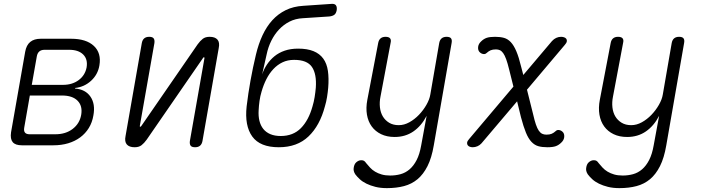

<svg xmlns="http://www.w3.org/2000/svg" viewBox="-20 -750 3640 991"><path d="M93 0Q59 0 45.5 -16.5Q32 -33 37 -67L110 -483Q116 -517 136 -533.5Q156 -550 190 -550H347Q425 -550 464.5 -513Q504 -476 493 -412Q485 -365 450 -333Q415 -301 368 -296L367 -293Q421 -289 447 -251Q473 -213 462 -154Q456 -118 438.5 -89.5Q421 -61 394 -41Q367 -21 332 -10.5Q297 0 255 0ZM134 -257 105 -91Q102 -74 109 -65.5Q116 -57 133 -57H266Q319 -57 355 -84.5Q391 -112 399 -157Q407 -203 380.5 -230Q354 -257 300 -257ZM210 -493Q193 -493 183 -484.5Q173 -476 170 -459L144 -312H305Q353 -312 386 -336.5Q419 -361 427 -402Q434 -444 409.5 -468.5Q385 -493 337 -493Z M628 -48 712 -528Q715 -544 724.5 -552Q734 -560 750 -560Q767 -560 773 -552Q779 -544 777 -528L702 -102Q701 -99 701.5 -97.5Q702 -96 705 -96Q707 -96 708 -98L711 -102L1000 -521Q1013 -539 1026.5 -549.5Q1040 -560 1062 -560Q1090 -560 1102.5 -545.5Q1115 -531 1109 -502L1025 -22Q1022 -6 1012.5 2Q1003 10 987 10Q970 10 964 2Q958 -6 960 -22L1035 -448Q1036 -451 1035.5 -452.5Q1035 -454 1032 -454Q1030 -454 1029 -453L1026 -448L737 -29Q724 -11 710.5 -0.5Q697 10 675 10Q647 10 634.5 -4.5Q622 -19 628 -48Z M1680 -665 1543 -656Q1505 -654 1474.5 -638.5Q1444 -623 1420.5 -598Q1397 -573 1380.5 -540Q1364 -507 1356 -468L1333 -366Q1342 -393 1358 -417Q1374 -441 1396.5 -459.5Q1419 -478 1449.5 -488.5Q1480 -499 1519 -499Q1566 -499 1598 -486Q1630 -473 1648.5 -447.5Q1667 -422 1672.5 -384Q1678 -346 1674 -297Q1672 -274 1668 -249Q1664 -224 1657 -201Q1631 -102 1572.5 -46Q1514 10 1419 10Q1322 10 1282 -45.5Q1242 -101 1253 -201Q1261 -268 1273 -334.5Q1285 -401 1301 -468Q1314 -523 1335 -568Q1356 -613 1385.5 -645.5Q1415 -678 1454.5 -697.5Q1494 -717 1545 -720L1692 -730Q1708 -731 1714 -722.5Q1720 -714 1718 -698Q1715 -681 1706 -674Q1697 -667 1680 -665ZM1429 -48Q1493 -48 1533 -88.5Q1573 -129 1593 -201Q1600 -224 1604 -249Q1608 -274 1610 -297Q1615 -368 1590 -404.5Q1565 -441 1498 -441Q1465 -441 1438.5 -428.5Q1412 -416 1391 -393.5Q1370 -371 1355 -341.5Q1340 -312 1330 -277Q1323 -254 1319.5 -229Q1316 -204 1315 -181Q1313 -151 1319 -126.5Q1325 -102 1339 -84.5Q1353 -67 1375.5 -57.5Q1398 -48 1429 -48Z M2154 0 2182 -152Q2155 -100 2113.5 -71.5Q2072 -43 2017 -43Q1977 -43 1947 -57.5Q1917 -72 1898.5 -97.5Q1880 -123 1874 -158Q1868 -193 1876 -235L1932 -528Q1935 -544 1944.5 -552Q1954 -560 1970 -560Q1987 -560 1993.5 -552Q2000 -544 1996 -528L1944 -252Q1938 -223 1941 -196Q1944 -169 1956 -149Q1968 -129 1988.5 -116.5Q2009 -104 2038 -104Q2066 -104 2093 -119Q2120 -134 2142.5 -157.5Q2165 -181 2181 -209Q2197 -237 2201 -262L2247 -528Q2250 -544 2259.5 -552Q2269 -560 2285 -560Q2302 -560 2308 -552Q2314 -544 2311 -528L2219 0Q2208 65 2186.5 107.5Q2165 150 2135 175Q2105 200 2065.5 210.5Q2026 221 1977 221Q1944 221 1918 214.5Q1892 208 1871.5 198Q1851 188 1837 175Q1823 162 1814 150Q1808 141 1806 132Q1804 123 1806 114Q1807 107 1810 100Q1813 93 1818.5 88Q1824 83 1830.5 80Q1837 77 1845 77Q1853 77 1858.5 80Q1864 83 1870 92Q1879 103 1890 115Q1901 127 1916 136Q1931 145 1950 150.5Q1969 156 1994 156Q2022 156 2047.5 149Q2073 142 2094 124Q2115 106 2130.5 76Q2146 46 2154 0Z M2895 -518 2700 -287 2732 -159Q2739 -128 2746 -107.5Q2753 -87 2761 -75.5Q2769 -64 2778.5 -59.5Q2788 -55 2800 -55Q2817 -55 2827.5 -59.5Q2838 -64 2849 -74Q2856 -81 2867.5 -78.5Q2879 -76 2887 -66Q2894 -56 2892 -41Q2890 -26 2877 -14Q2864 -1 2848.5 4.5Q2833 10 2805 10Q2778 10 2758.5 4.5Q2739 -1 2723 -18Q2707 -35 2694.5 -65.5Q2682 -96 2669 -145L2649 -227L2465 -10Q2456 0 2444 5Q2432 10 2420 10Q2412 10 2405 7.5Q2398 5 2394 -0.5Q2390 -6 2391 -14Q2392 -22 2401 -32L2630 -303L2608 -391Q2600 -424 2592.5 -444.5Q2585 -465 2577 -476Q2569 -487 2560 -491Q2551 -495 2540 -495Q2523 -495 2512.5 -490.5Q2502 -486 2491 -476Q2484 -469 2472.5 -471.5Q2461 -474 2453 -484Q2446 -494 2448 -509Q2450 -524 2463 -536Q2476 -549 2491.5 -554.5Q2507 -560 2535 -560Q2562 -560 2581.5 -554.5Q2601 -549 2616.5 -532.5Q2632 -516 2645 -485.5Q2658 -455 2670 -405L2681 -363L2829 -538Q2839 -549 2851 -554.5Q2863 -560 2876 -560Q2884 -560 2891.5 -557.5Q2899 -555 2903 -549.5Q2907 -544 2905.5 -536Q2904 -528 2895 -518Z M3354 0 3382 -152Q3355 -100 3313.5 -71.5Q3272 -43 3217 -43Q3177 -43 3147 -57.5Q3117 -72 3098.5 -97.5Q3080 -123 3074 -158Q3068 -193 3076 -235L3132 -528Q3135 -544 3144.5 -552Q3154 -560 3170 -560Q3187 -560 3193.5 -552Q3200 -544 3196 -528L3144 -252Q3138 -223 3141 -196Q3144 -169 3156 -149Q3168 -129 3188.5 -116.5Q3209 -104 3238 -104Q3266 -104 3293 -119Q3320 -134 3342.5 -157.5Q3365 -181 3381 -209Q3397 -237 3401 -262L3447 -528Q3450 -544 3459.5 -552Q3469 -560 3485 -560Q3502 -560 3508 -552Q3514 -544 3511 -528L3419 0Q3408 65 3386.5 107.5Q3365 150 3335 175Q3305 200 3265.5 210.5Q3226 221 3177 221Q3144 221 3118 214.5Q3092 208 3071.5 198Q3051 188 3037 175Q3023 162 3014 150Q3008 141 3006 132Q3004 123 3006 114Q3007 107 3010 100Q3013 93 3018.5 88Q3024 83 3030.5 80Q3037 77 3045 77Q3053 77 3058.5 80Q3064 83 3070 92Q3079 103 3090 115Q3101 127 3116 136Q3131 145 3150 150.5Q3169 156 3194 156Q3222 156 3247.5 149Q3273 142 3294 124Q3315 106 3330.5 76Q3346 46 3354 0Z"/></svg>

Font: Maple Mono NL ExtraLight
Style: Italic
Weight: 275
Italic angle: -10°
Monospace: yes
Designer: subframe7536
Version: Version 7.000